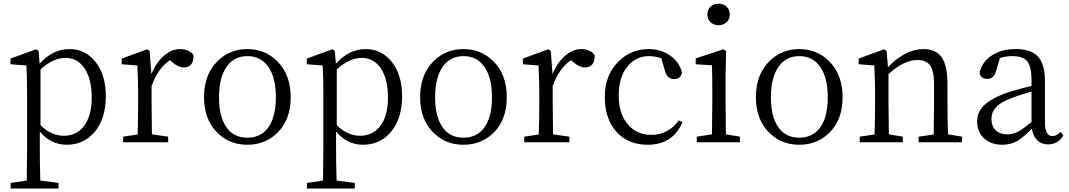

<svg xmlns="http://www.w3.org/2000/svg" viewBox="-20 -787 5913 1062"><path d="M39.1 255.9V224.6L127.9 211.9Q129.9 94.7 129.9 33.2V-275.4Q129.9 -363.3 126 -424.8L38.1 -431.6V-462.9L179.7 -514.6L193.4 -504.9L199.2 -434.6Q271.5 -515.6 364.3 -515.6Q451.2 -515.6 507.8 -445.3Q565.4 -373 565.4 -254.9Q565.4 -132.8 504.9 -58.6Q444.3 13.7 349.6 13.7Q260.7 13.7 200.2 -59.6V31.2Q200.2 123 203.1 211.9L303.7 224.6V255.9ZM333 -36.1Q400.4 -36.1 441.4 -85.9Q487.3 -141.6 487.3 -246.6Q487.3 -351.6 446.3 -411.1Q407.2 -466.8 341.8 -466.8Q274.4 -466.8 204.1 -403.3V-94.7Q262.7 -36.1 333 -36.1Z M661.1 0V-31.2L741.2 -43Q744.1 -125 744.1 -222.7V-276.4Q744.1 -334 740.2 -414.1Q740.2 -420.9 740.2 -424.8L653.3 -431.6V-462.9L793.9 -514.6L807.6 -504.9L817.4 -377Q843.8 -441.4 886.7 -478.5Q929.7 -515.6 976.6 -515.6Q1001 -515.6 1022 -505.9Q1043 -496.1 1050.8 -480.5Q1050.8 -414.1 996.1 -414.1Q966.8 -414.1 933.6 -442.4L919.9 -454.1Q854.5 -411.1 818.4 -311.5V-222.7Q818.4 -153.3 820.3 -43.9L910.2 -31.2V0Z M1183.6 -51.8Q1108.4 -124 1108.4 -249.5Q1108.4 -375 1183.6 -449.2Q1251 -515.6 1348.6 -515.6Q1445.3 -515.6 1512.7 -449.2Q1587.9 -375 1587.9 -249.5Q1587.9 -124 1513.7 -51.8Q1446.3 13.7 1348.1 13.7Q1250 13.7 1183.6 -51.8ZM1463.9 -82Q1505.9 -140.6 1505.9 -249Q1505.9 -357.4 1464.4 -417Q1422.9 -476.6 1348.6 -476.6Q1274.4 -476.6 1232.9 -417Q1191.4 -357.4 1191.4 -249Q1191.4 -140.6 1233.4 -82Q1273.4 -25.4 1348.1 -25.4Q1422.9 -25.4 1463.9 -82Z M1677.7 255.9V224.6L1766.6 211.9Q1768.6 94.7 1768.6 33.2V-275.4Q1768.6 -363.3 1764.6 -424.8L1676.8 -431.6V-462.9L1818.4 -514.6L1832 -504.9L1837.9 -434.6Q1910.2 -515.6 2002.9 -515.6Q2089.8 -515.6 2146.5 -445.3Q2204.1 -373 2204.1 -254.9Q2204.1 -132.8 2143.6 -58.6Q2083 13.7 1988.3 13.7Q1899.4 13.7 1838.9 -59.6V31.2Q1838.9 123 1841.8 211.9L1942.4 224.6V255.9ZM1971.7 -36.1Q2039.1 -36.1 2080.1 -85.9Q2126 -141.6 2126 -246.6Q2126 -351.6 2085 -411.1Q2045.9 -466.8 1980.5 -466.8Q1913.1 -466.8 1842.8 -403.3V-94.7Q1901.4 -36.1 1971.7 -36.1Z M2378.9 -51.8Q2303.7 -124 2303.7 -249.5Q2303.7 -375 2378.9 -449.2Q2446.3 -515.6 2543.9 -515.6Q2640.6 -515.6 2708 -449.2Q2783.2 -375 2783.2 -249.5Q2783.2 -124 2709 -51.8Q2641.6 13.7 2543.5 13.7Q2445.3 13.7 2378.9 -51.8ZM2659.2 -82Q2701.2 -140.6 2701.2 -249Q2701.2 -357.4 2659.7 -417Q2618.2 -476.6 2543.9 -476.6Q2469.7 -476.6 2428.2 -417Q2386.7 -357.4 2386.7 -249Q2386.7 -140.6 2428.7 -82Q2468.8 -25.4 2543.5 -25.4Q2618.2 -25.4 2659.2 -82Z M2879.9 0V-31.2L2960 -43Q2962.9 -125 2962.9 -222.7V-276.4Q2962.9 -334 2959 -414.1Q2959 -420.9 2959 -424.8L2872.1 -431.6V-462.9L3012.7 -514.6L3026.4 -504.9L3036.1 -377Q3062.5 -441.4 3105.5 -478.5Q3148.4 -515.6 3195.3 -515.6Q3219.7 -515.6 3240.7 -505.9Q3261.7 -496.1 3269.5 -480.5Q3269.5 -414.1 3214.8 -414.1Q3185.5 -414.1 3152.3 -442.4L3138.7 -454.1Q3073.2 -411.1 3037.1 -311.5V-222.7Q3037.1 -153.3 3039.1 -43.9L3128.9 -31.2V0Z M3561.5 13.7Q3454.1 13.7 3389.6 -58.1Q3325.2 -129.9 3325.2 -251Q3325.2 -371.1 3399.4 -445.3Q3468.8 -515.6 3568.4 -515.6Q3635.7 -515.6 3687 -479.5Q3738.3 -443.4 3752 -385.7Q3746.1 -349.6 3709 -349.6Q3670.9 -349.6 3659.2 -391.6L3637.7 -464.8Q3602.5 -476.6 3571.3 -476.6Q3496.1 -476.6 3450.2 -418.9Q3402.3 -359.4 3402.3 -258.3Q3402.3 -157.2 3453.1 -98.6Q3502 -41 3582 -41Q3628.9 -41 3668.5 -62Q3708 -83 3734.4 -121.1L3754.9 -111.3Q3702.1 13.7 3561.5 13.7Z M3834 0V-31.2L3918 -43.9Q3919.9 -151.4 3919.9 -222.7V-277.3Q3919.9 -377 3918 -425.8L3828.1 -431.6V-463.9L3981.4 -514.6L3996.1 -504.9L3993.2 -366.2V-222.7Q3993.2 -151.4 3995.1 -43.9L4072.3 -31.2V0ZM3954.1 -766.6Q3981.4 -766.6 3999 -750Q4016.6 -733.4 4016.6 -707Q4016.6 -680.7 3998.5 -664.1Q3980.5 -647.5 3954.1 -647.5Q3927.7 -647.5 3910.2 -664.1Q3892.6 -680.7 3892.6 -707Q3892.6 -733.4 3910.2 -750Q3927.7 -766.6 3954.1 -766.6Z M4236.3 -51.8Q4161.1 -124 4161.1 -249.5Q4161.1 -375 4236.3 -449.2Q4303.7 -515.6 4401.4 -515.6Q4498 -515.6 4565.4 -449.2Q4640.6 -375 4640.6 -249.5Q4640.6 -124 4566.4 -51.8Q4499 13.7 4400.9 13.7Q4302.7 13.7 4236.3 -51.8ZM4516.6 -82Q4558.6 -140.6 4558.6 -249Q4558.6 -357.4 4517.1 -417Q4475.6 -476.6 4401.4 -476.6Q4327.1 -476.6 4285.6 -417Q4244.1 -357.4 4244.1 -249Q4244.1 -140.6 4286.1 -82Q4326.2 -25.4 4400.9 -25.4Q4475.6 -25.4 4516.6 -82Z M4735.4 0V-31.2L4817.4 -43Q4820.3 -125 4820.3 -222.7V-276.4Q4820.3 -334 4816.4 -415Q4816.4 -421.9 4816.4 -424.8L4729.5 -431.6V-462.9L4870.1 -514.6L4883.8 -504.9L4891.6 -415Q4934.6 -461.9 4986.3 -488.8Q5038.1 -515.6 5086.9 -515.6Q5155.3 -515.6 5187.5 -471.7Q5220.7 -425.8 5220.7 -324.2V-222.7Q5220.7 -125 5223.6 -43.9L5300.8 -31.2V0H5061.5V-31.2L5144.5 -43Q5146.5 -150.4 5146.5 -222.7V-320.3Q5146.5 -394.5 5124 -425.8Q5102.5 -455.1 5054.7 -455.1Q4979.5 -455.1 4894.5 -377V-222.7Q4894.5 -151.4 4896.5 -43.9L4973.6 -31.2V0Z M5525.4 13.7Q5463.9 13.7 5425.8 -19.5Q5384.8 -54.7 5384.8 -115.2Q5384.8 -167 5420.9 -202.1Q5460 -242.2 5555.7 -276.4Q5631.8 -299.8 5685.5 -311.5V-342.8Q5685.5 -420.9 5660.2 -450.2Q5636.7 -476.6 5579.1 -476.6Q5542 -476.6 5510.7 -465.8L5489.3 -393.6Q5477.5 -350.6 5441.4 -350.6Q5401.4 -350.6 5398.4 -387.7Q5414.1 -447.3 5467.3 -481.4Q5520.5 -515.6 5598.6 -515.6Q5681.6 -515.6 5719.7 -475.6Q5759.8 -433.6 5759.8 -339.8V-108.4Q5759.8 -34.2 5801.8 -34.2Q5824.2 -34.2 5845.7 -57.6L5862.3 -37.1Q5830.1 11.7 5777.3 11.7Q5740.2 11.7 5717.3 -11.2Q5694.3 -34.2 5687.5 -75.2Q5639.6 -26.4 5608.4 -7.8Q5570.3 13.7 5525.4 13.7ZM5553.7 -43.9Q5583 -43.9 5611.3 -58.6Q5636.7 -72.3 5685.5 -111.3V-280.3Q5618.2 -261.7 5576.2 -245.1Q5510.7 -220.7 5484.4 -188.5Q5463.9 -163.1 5463.9 -128.9Q5463.9 -86.9 5489.3 -64.5Q5512.7 -43.9 5553.7 -43.9Z"/></svg>

Font: Bpmf GenYo Min R
Style: R
Weight: 400
Foundry: But Ko
Version: Version 1.320